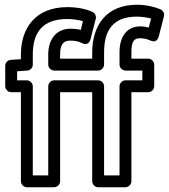

<svg xmlns="http://www.w3.org/2000/svg" viewBox="-20 -763 711 808"><path d="M616 -685 606 -647C592 -650 583 -652 571 -652C513 -652 483 -608 483 -544V-491C483 -476 497 -466 508 -466H579V-425H508C493 -425 483 -411 483 -400V-25H418V-400C418 -415 404 -425 393 -425H208C193 -425 183 -411 183 -400V-25H118V-400C118 -415 104 -425 93 -425H52V-463L95 -466C108 -467 118 -478 118 -491V-534C118 -625 158 -683 263 -683C287 -683 311 -679 329 -674L320 -637C306 -641 292 -642 275 -642C218 -642 183 -598 183 -534V-491C183 -476 197 -466 208 -466H393C408 -466 418 -480 418 -491V-542C418 -635 455 -693 556 -693C578 -693 600 -689 616 -685ZM670 -695C673 -707 666 -719 655 -724C630 -734 596 -743 556 -743C425 -743 368 -653 368 -542V-516H233V-534C233 -580 250 -592 275 -592C298 -592 310 -589 326 -581C351 -569 359 -591 361 -598L383 -684C386 -694 380 -708 369 -713C341 -726 303 -733 263 -733C130 -733 68 -645 68 -534V-514L25 -511C12 -510 2 -499 2 -486V-400C2 -389 12 -375 27 -375H68V0C68 11 78 25 93 25H208C219 25 233 15 233 0V-375H368V0C368 11 378 25 393 25H508C519 25 533 15 533 0V-375H604C615 -375 629 -385 629 -400V-491C629 -502 619 -516 604 -516H533V-544C533 -594 547 -602 571 -602C584 -602 599 -599 614 -592C638 -581 646 -602 648 -609Z"/></svg>

Font: Falling Sky
Style: Ou
Weight: 400
Designer: Paul D. Hunt
Foundry: Adobe Systems Incorporated
Version: Version 1.02